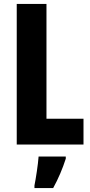

<svg xmlns="http://www.w3.org/2000/svg" viewBox="-20 -734 459 975"><path d="M65 0H404V-131H216V-714H65ZM314 72V61H176C173 103 162 173 155 208V221H250C276 174 298 122 314 72Z"/></svg>

Font: Noto Sans Sinhala UI ExtraCondensed ExtraBold
Style: Regular
Weight: 800
Width: 2
Designer: Jelle Bosma - Monotype Design Team
Foundry: Monotype Imaging Inc.
Version: Version 2.006